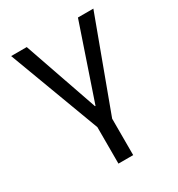

<svg xmlns="http://www.w3.org/2000/svg" viewBox="-178 -661 909 981"><g transform="rotate(-30 276.5 -171.0)"><path d="M234 204H321V-11L519 -546H428L280 -110H277L126 -546H34L234 -11Z"/></g></svg>

Font: Wafeq
Style: Regular
Weight: 400
Designer: Rasmus Andersson & Azza Alameddine
Foundry: Google & TypeTogether
Version: Version 3.000;FEAKit 1.0